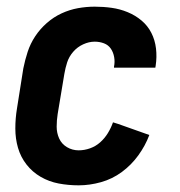

<svg xmlns="http://www.w3.org/2000/svg" viewBox="-20 -548 540 576"><path d="M216 8Q185 8 156 2.5Q127 -3 102 -17.5Q77 -32 59.5 -54.5Q42 -77 34 -104.5Q26 -132 26 -162.5Q26 -193 31 -223L50 -343Q55 -368 63 -392.5Q71 -417 85.5 -439Q100 -461 120.5 -479Q141 -497 165 -508Q189 -519 214 -523.5Q239 -528 264 -528Q290 -528 315 -524.5Q340 -521 363 -511.5Q386 -502 404.5 -486.5Q423 -471 434 -449.5Q445 -428 448 -402.5Q451 -377 447 -351L446 -345H322V-348Q325 -362 322.5 -376.5Q320 -391 312.5 -402Q305 -413 292 -418Q279 -423 264 -423Q247 -423 229.5 -415Q212 -407 199.5 -392.5Q187 -378 181.5 -361Q176 -344 173 -326L153 -206Q150 -187 150 -168Q150 -149 157.5 -132.5Q165 -116 181 -106.5Q197 -97 216 -97Q233 -97 250 -103Q267 -109 280.5 -121Q294 -133 303.5 -148.5Q313 -164 319 -181L335 -176L428 -143Q416 -111 395 -82Q374 -53 345.5 -32Q317 -11 283 -1.5Q249 8 216 8Z"/></svg>

Font: Iosevka Curly Extrabold
Style: Italic
Weight: 800
Italic angle: -9°
Monospace: yes
Designer: Belleve Invis
Foundry: Belleve Invis
Version: Version 22.1.2; ttfautohint (v1.8.4)